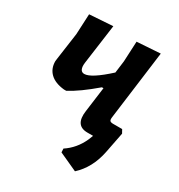

<svg xmlns="http://www.w3.org/2000/svg" viewBox="-156 -573 796 855"><g transform="rotate(30 242.0 -145.5)"><path d="M354 177 260 134 259 115Q309 82 335 25L345 0H316Q251 0 262 -79L279 -207H271Q195 -142 141 -114H129Q82 -119 57.5 -142.5Q33 -166 33 -204L35 -220L54 -355L59 -460L179 -468L151 -264L150 -252Q150 -219 173 -219Q208 -219 290 -294L298 -356L303 -460L423 -468L377 -115Q375 -101 379 -96Q383 -91 396 -91H442L452 -73L431 34Q413 123 354 177Z"/></g></svg>

Font: Alegreya Sans SC
Style: Bold Italic
Weight: 700
Italic angle: -7°
Designer: Juan Pablo del Peral
Foundry: Huerta Tipografica
Version: Version 2.007